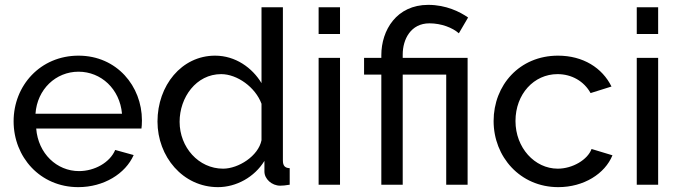

<svg xmlns="http://www.w3.org/2000/svg" viewBox="-20 -760 2799 790"><path d="M302 10C407 10 496 -45 530 -122L454 -143C432 -91 369 -56 305 -56C214 -56 137 -128 129 -231H562C563 -237 564 -251 564 -265C564 -405 461 -531 303 -531C146 -531 36 -408 36 -261C36 -114 145 10 302 10ZM126 -292C133 -393 210 -465 303 -465C396 -465 473 -394 482 -292Z M628 -260C628 -116 732 10 877 10C952 10 1027 -31 1068 -98V-54C1068 -24 1098 4 1133 4C1144 4 1153 3 1172 0V-68C1152 -69 1144 -78 1144 -100V-730H1056V-418C1018 -481 949 -531 865 -531C727 -531 628 -408 628 -260ZM1056 -183C1043 -118 961 -66 898 -66C797 -66 719 -154 719 -259C719 -359 787 -455 890 -455C956 -455 1031 -401 1056 -333Z M1291 -620H1379V-730H1291ZM1291 0H1379V-522H1291Z M1549 -453V0H1637V-453H1816V0H1904V-522H1637V-536C1637 -598 1670 -664 1747 -664C1796 -664 1842 -646 1868 -623L1906 -688C1873 -711 1816 -740 1742 -740C1612 -740 1549 -636 1549 -533V-522H1478V-453Z M2277 10C2382 10 2469 -45 2500 -121L2414 -147C2398 -103 2336 -66 2275 -66C2180 -66 2101 -152 2101 -262C2101 -373 2177 -455 2274 -455C2332 -455 2383 -426 2410 -377L2496 -404C2458 -481 2379 -531 2276 -531C2117 -531 2011 -409 2011 -262C2011 -115 2120 10 2277 10Z M2600 -620H2688V-730H2600ZM2600 0H2688V-522H2600Z"/></svg>

Font: FIGSv2-sans-serif Medium
Style: Regular
Weight: 500
Designer: Matt McInerney, Pablo Impallari, Rodrigo Fuenzalida,Mirko Velimirovic
Foundry: Matt McInerney, Pablo Impallari, Rodrigo Fuenzalida
Version: Version 4.021;hotconv 1.0.109;makeotfexe 2.5.65596